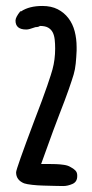

<svg xmlns="http://www.w3.org/2000/svg" viewBox="-20 -712 308 644"><path d="M48 -674H51Q78 -692 122 -692Q152 -692 173.5 -681Q195 -670 209.5 -651Q224 -632 230.5 -607Q237 -582 237 -554V-542Q236 -519 234 -499Q232 -479 227 -462Q222 -445 210.5 -412Q199 -379 179 -328Q156 -268 141 -225.5Q126 -183 118 -162Q127 -162 140.5 -162Q154 -162 168 -161.5Q182 -161 195 -159Q208 -157 216 -152Q226 -147 232.5 -140.5Q239 -134 239 -124V-121Q239 -102 223 -95Q207 -88 192 -88Q182 -88 163.5 -88.5Q145 -89 125.5 -89.5Q106 -90 88 -92Q70 -94 61 -97Q34 -108 34 -134Q34 -145 95 -307Q124 -382 138.5 -424.5Q153 -467 156 -479Q165 -512 165 -549Q165 -565 163.5 -579Q162 -593 157 -603Q152 -613 142 -619Q132 -625 114 -625Q109 -621 99 -621L93 -619Q87 -617 80.5 -615Q74 -613 68 -613Q32 -613 32 -643Q32 -654 48 -674Z"/></svg>

Font: PreciousPlastic
Style: Regular
Weight: 700
Version: Version 001.006